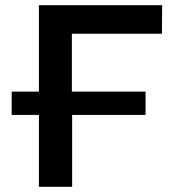

<svg xmlns="http://www.w3.org/2000/svg" viewBox="-20 -720 669 740"><path d="M257 -590V-367H541V-277H258V0H130V-277H25V-367H130V-700H605L604 -590Z"/></svg>

Font: Montserrat Alternates SemiBold
Style: Regular
Weight: 600
Designer: Julieta Ulanovsky
Foundry: Julieta Ulanovsky
Version: Version 7.200